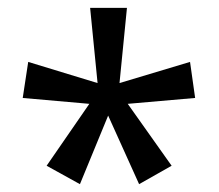

<svg xmlns="http://www.w3.org/2000/svg" viewBox="-20 -780 558 490"><path d="M285 -568 465 -622 478 -530 306 -515 418 -357 335 -310 256 -485 184 -310 99 -357 208 -515 38 -530 52 -622 229 -568 210 -760H304Z"/></svg>

Font: Noto Sans Display
Style: Regular
Weight: 400
Designer: Monotype Design team
Foundry: Monotype Imaging Inc.
Version: Version 1.000